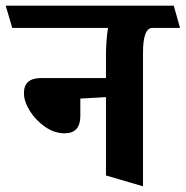

<svg xmlns="http://www.w3.org/2000/svg" viewBox="-40 -600 652 674"><path d="M495 -502Q462 -502 462 -415V54L332 16V-259L242 -254V-193Q242 -132 187 -132Q151 -132 118 -155Q85 -178 64.5 -211Q44 -244 44 -273Q44 -326 104 -326H332V-404Q332 -455 339 -502H3L-20 -580H570L592 -502Z"/></svg>

Font: Sumana
Style: Bold
Weight: 700
Designer: Cyreal, Alexei Vanyashin (Devanagari), Olga Karpushina (Latin)
Foundry: Cyreal
Version: Version 1.015;PS 001.015;hotconv 1.0.70;makeotf.lib2.5.58329